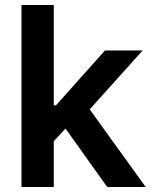

<svg xmlns="http://www.w3.org/2000/svg" viewBox="-20 -747 609 767"><path d="M65.9 0V-727.1H194.8V-326.2H203.6L399.4 -545.4H549.8L338.4 -310.1L562 0H408.2L241.7 -233.4L194.8 -183.1V0Z"/></svg>

Font: Interop SemBd
Style: Regular
Weight: 600
Designer: Rasmus Andersson, Google, Jang Haemin
Foundry: jhaemin
Version: Version 1.007